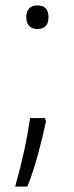

<svg xmlns="http://www.w3.org/2000/svg" viewBox="-20 -558 275 709"><path d="M77 -495C77 -468 90 -451 118 -451C148 -451 159 -468 159 -495C159 -521 148 -538 118 -538C90 -538 77 -521 77 -495ZM150 -110 146 -122H91C80 -45 63 35 36 131H81C110 61 134 -37 150 -110Z"/></svg>

Font: Noto Sans Thai Looped UI Condensed Light
Style: Regular
Weight: 300
Width: 3
Designer: Cadson Demak Team
Foundry: Cadson Demak Co., Ltd.
Version: Version 1.000